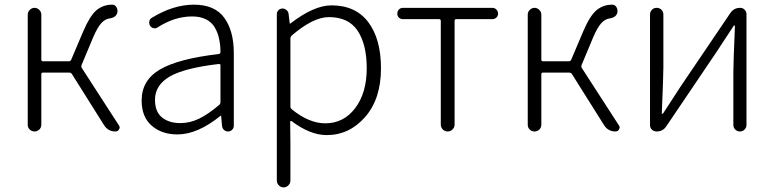

<svg xmlns="http://www.w3.org/2000/svg" viewBox="-20 -567 3339 828"><path d="M332 -287.1Q329.1 -280.3 333 -273.4L492.2 -27.3Q496.1 -22.5 496.1 -17.6Q496.1 -13.7 493.2 -8.8Q488.3 0 477.5 0Q446.3 0 428.7 -27.3L290 -248Q286.1 -253.9 278.3 -253.9H165Q158.2 -253.9 158.2 -247.1V-29.3Q158.2 -16.6 149.4 -8.3Q140.6 0 128.9 0Q117.2 0 108.4 -8.3Q99.6 -16.6 99.6 -29.3V-503.9Q99.6 -515.6 108.4 -524.4Q117.2 -533.2 128.9 -533.2Q140.6 -533.2 149.4 -524.4Q158.2 -515.6 158.2 -503.9V-310.5Q158.2 -302.7 165 -302.7H276.4Q284.2 -302.7 287.1 -309.6L338.9 -431.6Q367.2 -498 395.5 -522.5Q424.8 -546.9 463.9 -546.9Q475.6 -546.9 481.9 -536.6Q488.3 -526.4 486.3 -513.7Q481.4 -491.2 451.2 -487.3Q432.6 -484.4 416.5 -466.8Q400.4 -449.2 381.8 -406.2Z M745.1 12.7Q677.7 12.7 634.3 -24.9Q590.8 -62.5 590.8 -133.8Q590.8 -220.7 669.4 -267.1Q748 -313.5 922.9 -334Q930.7 -335 930.7 -343.8Q930.7 -374 924.8 -399.4Q919.9 -424.8 906.7 -447.8Q893.6 -470.7 868.7 -483.4Q843.8 -496.1 808.6 -496.1Q733.4 -496.1 660.2 -449.2Q652.3 -443.4 642.6 -445.3Q632.8 -447.3 627 -456.1Q622.1 -464.8 624 -475.1Q626 -485.4 634.8 -490.2Q727.5 -546.9 816.4 -546.9Q906.2 -546.9 947.3 -490.2Q988.3 -433.6 988.3 -337.9V-24.4Q988.3 -14.6 981 -7.3Q973.6 0 963.9 0Q953.1 0 945.8 -6.8Q938.5 -13.7 937.5 -24.4L933.6 -67.4Q933.6 -68.4 932.6 -68.4Q931.6 -68.4 930.7 -67.4Q832 12.7 745.1 12.7ZM757.8 -36.1Q798.8 -36.1 838.4 -55.2Q877.9 -74.2 924.8 -114.3Q930.7 -119.1 930.7 -126V-285.2Q930.7 -291 924.8 -291Q923.8 -291 922.9 -291Q773.4 -273.4 710.9 -236.3Q648.4 -199.2 648.4 -136.7Q648.4 -85 678.7 -60.5Q709 -36.1 757.8 -36.1Z M1173.8 211.9V-505.9Q1173.8 -516.6 1181.2 -523.4Q1188.5 -530.3 1198.2 -530.3Q1208 -530.3 1215.8 -523.4Q1223.6 -516.6 1224.6 -506.8L1229.5 -465.8Q1229.5 -464.8 1230.5 -464.8Q1231.4 -464.8 1232.4 -465.8Q1334 -543.9 1409.2 -543.9Q1513.7 -543.9 1568.4 -471.2Q1623 -398.4 1623 -272.5Q1623 -140.6 1554.7 -62.5Q1486.3 15.6 1388.7 15.6Q1317.4 15.6 1237.3 -44.9Q1235.4 -45.9 1233.4 -44.9Q1231.4 -43.9 1231.4 -42L1232.4 48.8V211.9Q1232.4 223.6 1223.6 232.4Q1214.8 241.2 1203.1 241.2Q1191.4 241.2 1182.6 232.4Q1173.8 223.6 1173.8 211.9ZM1382.8 -35.2Q1461.9 -35.2 1511.7 -100.6Q1561.5 -166 1561.5 -272.5Q1561.5 -375 1522.5 -434.1Q1483.4 -493.2 1398.4 -493.2Q1330.1 -493.2 1237.3 -413.1Q1232.4 -408.2 1232.4 -401.4V-107.4Q1232.4 -100.6 1238.3 -95.7Q1312.5 -35.2 1382.8 -35.2Z M1880.9 -29.3V-476.6Q1880.9 -484.4 1874 -484.4H1717.8Q1707 -484.4 1700.2 -491.2Q1693.4 -498 1693.4 -508.3Q1693.4 -518.6 1700.2 -525.9Q1707 -533.2 1717.8 -533.2H2103.5Q2113.3 -533.2 2120.6 -525.9Q2127.9 -518.6 2127.9 -508.3Q2127.9 -498 2120.6 -491.2Q2113.3 -484.4 2103.5 -484.4H1947.3Q1940.4 -484.4 1940.4 -476.6V-29.3Q1940.4 -17.6 1931.6 -8.8Q1922.9 0 1910.6 0Q1898.4 0 1889.6 -8.8Q1880.9 -17.6 1880.9 -29.3Z M2488.3 -287.1Q2485.4 -280.3 2489.3 -273.4L2648.4 -27.3Q2652.3 -22.5 2652.3 -17.6Q2652.3 -13.7 2649.4 -8.8Q2644.5 0 2633.8 0Q2602.5 0 2585 -27.3L2446.3 -248Q2442.4 -253.9 2434.6 -253.9H2321.3Q2314.5 -253.9 2314.5 -247.1V-29.3Q2314.5 -16.6 2305.7 -8.3Q2296.9 0 2285.2 0Q2273.4 0 2264.6 -8.3Q2255.9 -16.6 2255.9 -29.3V-503.9Q2255.9 -515.6 2264.6 -524.4Q2273.4 -533.2 2285.2 -533.2Q2296.9 -533.2 2305.7 -524.4Q2314.5 -515.6 2314.5 -503.9V-310.5Q2314.5 -302.7 2321.3 -302.7H2432.6Q2440.4 -302.7 2443.4 -309.6L2495.1 -431.6Q2523.4 -498 2551.8 -522.5Q2581.1 -546.9 2620.1 -546.9Q2631.8 -546.9 2638.2 -536.6Q2644.5 -526.4 2642.6 -513.7Q2637.7 -491.2 2607.4 -487.3Q2588.9 -484.4 2572.8 -466.8Q2556.6 -449.2 2538.1 -406.2Z M2811.5 0Q2799.8 0 2791.5 -7.8Q2783.2 -15.6 2783.2 -27.3V-504.9Q2783.2 -516.6 2791.5 -524.9Q2799.8 -533.2 2812 -533.2Q2824.2 -533.2 2832.5 -524.9Q2840.8 -516.6 2840.8 -504.9V-276.4Q2840.8 -240.2 2834 -78.1Q2834 -76.2 2836.4 -76.2Q2838.9 -76.2 2839.8 -78.1Q2850.6 -94.7 2877 -135.3Q2903.3 -175.8 2914.1 -192.4L3128.9 -509.8Q3144.5 -533.2 3171.9 -533.2Q3183.6 -533.2 3191.4 -524.9Q3199.2 -516.6 3199.2 -505.9V-28.3Q3199.2 -16.6 3190.9 -8.3Q3182.6 0 3170.9 0Q3159.2 0 3150.9 -8.3Q3142.6 -16.6 3142.6 -28.3V-255.9Q3142.6 -293 3149.4 -454.1Q3149.4 -457 3147 -457Q3144.5 -457 3143.6 -455.1Q3127.9 -431.6 3069.3 -341.8L2853.5 -22.5Q2838.9 0 2811.5 0Z"/></svg>

Font: Gen Jyuu Gothic P Light
Style: Regular
Weight: 200
Designer: [Source Han Sans]
Ryoko NISHIZUKA  (kana & ideographs); Paul D. Hunt (Latin, Greek & Cyrillic); Wenlong ZHANG  (bopomofo
Version: Version 1.002.20150607